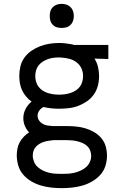

<svg xmlns="http://www.w3.org/2000/svg" viewBox="-20 -753 640 996"><path d="M300 223Q300 223 300 223Q300 223 300 223Q273 223 246 220Q219 217 193 209.5Q167 202 143 188Q119 174 101 153.5Q83 133 75 106.5Q67 80 67 53Q67 35 70.5 17.5Q74 0 82.5 -15.5Q91 -31 103.5 -44Q116 -57 131 -66Q117 -81 109 -100Q101 -119 101 -140Q101 -165 112.5 -187.5Q124 -210 144 -226Q128 -237 115.5 -252Q103 -267 95 -284Q87 -301 83.5 -320Q80 -339 80 -359Q80 -384 86 -409Q92 -434 107 -454.5Q122 -475 143 -489.5Q164 -504 187.5 -513Q211 -522 236 -526Q261 -530 287 -530Q304 -530 320.5 -528Q337 -526 354 -523L363 -520H542V-447L470 -449Q483 -429 488.5 -405.5Q494 -382 494 -358Q494 -333 487.5 -308Q481 -283 466.5 -262.5Q452 -242 431 -227.5Q410 -213 386.5 -204Q363 -195 337.5 -192Q312 -189 287 -189Q266 -189 246 -191Q226 -193 206 -198Q193 -192 184 -179.5Q175 -167 175 -153Q175 -139 182.5 -128Q190 -117 201.5 -110.5Q213 -104 226 -102Q239 -100 253 -99Q254 -99 256 -99Q258 -99 260 -99Q263 -99 266 -99Q269 -99 272 -99H328Q352 -99 376.5 -96.5Q401 -94 424 -87Q447 -80 468.5 -67.5Q490 -55 506 -36Q522 -17 528.5 7Q535 31 535 55Q535 82 526.5 108.5Q518 135 499.5 155Q481 175 457.5 188.5Q434 202 408 209.5Q382 217 354.5 220Q327 223 300 223ZM287 -262Q302 -262 316.5 -264Q331 -266 345 -270.5Q359 -275 372 -283Q385 -291 394 -303Q403 -315 407 -329.5Q411 -344 411 -359Q411 -379 402.5 -398Q394 -417 377.5 -429.5Q361 -442 341 -447.5Q321 -453 301 -454L287 -455Q286 -455 286 -455Q286 -455 285 -455Q271 -455 256 -453Q241 -451 227.5 -446Q214 -441 201.5 -433Q189 -425 180 -413.5Q171 -402 167 -387.5Q163 -373 163 -358Q163 -344 167 -329.5Q171 -315 180 -303Q189 -291 201.5 -283Q214 -275 228 -270.5Q242 -266 257 -264Q272 -262 287 -262ZM300 149Q317 149 333.5 148Q350 147 366.5 143Q383 139 398.5 132Q414 125 426.5 114Q439 103 446 87.5Q453 72 453 56Q453 42 448 28.5Q443 15 432.5 5Q422 -5 409.5 -10.5Q397 -16 383.5 -19.5Q370 -23 356 -24.5Q342 -26 328 -26H272Q269 -26 265.5 -26Q262 -26 258 -26Q246 -25 233.5 -23Q221 -21 209 -17.5Q197 -14 186 -7.5Q175 -1 166.5 8Q158 17 154 29Q150 41 150 54Q150 70 156.5 86Q163 102 175 113Q187 124 202.5 131.5Q218 139 234 143Q250 147 266.5 148Q283 149 300 149ZM300 -608Q287 -608 275 -611.5Q263 -615 254 -624Q245 -633 241.5 -645Q238 -657 238 -670Q238 -683 241.5 -695Q245 -707 254 -716Q263 -725 275 -729Q287 -733 300 -733Q313 -733 325 -729Q337 -725 346 -716Q355 -707 359 -695Q363 -683 363 -670Q363 -657 359 -645Q355 -633 346 -624Q337 -615 325 -611.5Q313 -608 300 -608Z"/></svg>

Font: Zed Mono Extended
Style: Regular
Weight: 400
Width: 7
Monospace: yes
Designer: Belleve Invis
Foundry: Belleve Invis
Version: Version 1.0.0; ttfautohint (v1.8.4)